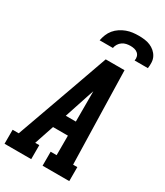

<svg xmlns="http://www.w3.org/2000/svg" viewBox="-250 -1048 982 1141"><g transform="rotate(30 240.5 -477.5)"><path d="M-19 0V-96H23L164 -490L251 -735H380L386 -490L396 -96H425V0H242V-96H283V-230H181L136 -96H164V0ZM213 -326H282V-490Q282 -501 282 -512Q282 -523 282 -534Q278 -523 274.5 -512Q271 -501 267 -490ZM163 -815Q167 -836 175 -856Q183 -876 197 -893Q211 -910 230 -922.5Q249 -935 269.5 -942.5Q290 -950 310.5 -952.5Q331 -955 352 -955Q372 -955 392 -952.5Q412 -950 430 -942.5Q448 -935 462.5 -922.5Q477 -910 486 -893Q495 -876 496 -855.5Q497 -835 494 -815H403Q406 -829 402.5 -842Q399 -855 389 -863.5Q379 -872 366 -875Q353 -878 339 -878Q325 -878 311 -875Q297 -872 284.5 -863.5Q272 -855 264 -842Q256 -829 254 -815Z"/></g></svg>

Font: Iosevka Slab Oblique
Style: Bold
Weight: 700
Italic angle: -9°
Monospace: yes
Designer: Belleve Invis
Foundry: Belleve Invis
Version: Version 11.1.1; ttfautohint (v1.8.3)